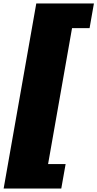

<svg xmlns="http://www.w3.org/2000/svg" viewBox="-20 -899 561 1106"><path d="M1 187 189 -879H521L496 -737H395L257 46H358L333 187Z"/></svg>

Font: Tomorrow ExtraBold
Style: Italic
Weight: 800
Italic angle: -10°
Designer: Tony de Marco, Monica Rizzolli
Foundry: Just in Type
Version: Version 2.002